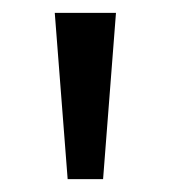

<svg xmlns="http://www.w3.org/2000/svg" viewBox="-20 -734 265 298"><path d="M160 -714 140 -456H85L65 -714Z"/></svg>

Font: Noto Sans Thai
Style: Regular
Weight: 400
Designer: Monotype Design Team
Foundry: Monotype Imaging Inc.
Version: Version 2.001